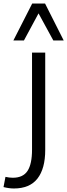

<svg xmlns="http://www.w3.org/2000/svg" viewBox="-85 -827 382 1091"><path d="M0 0ZM-65 236 -54 178Q-32 183 -12 183Q46 183 71.5 144Q97 105 97 23V-528H172V25Q172 131 128 187.5Q84 244 -6 244Q-33 244 -65 236ZM218 -597 134 -751 51 -597H-9L98 -807H171L277 -597Z"/></svg>

Font: Martel Sans Light
Style: Regular
Weight: 300
Designer: Dan Reynolds and Mathieu Réguer
Foundry: Dan Reynolds and Mathieu Réguer
Version: Version 1.002; ttfautohint (v1.1) -l 5 -r 5 -G 72 -x 0 -D la